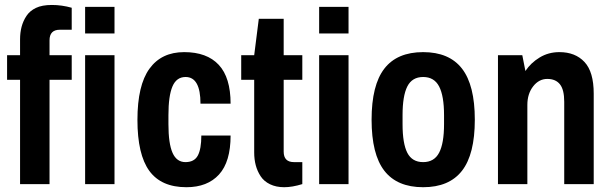

<svg xmlns="http://www.w3.org/2000/svg" viewBox="-20 -746 2480 778"><path d="M270.6 -714.6V-625.5H222.4Q180.7 -625.5 180.7 -582.5V-522.2H270.6V-422.7H180.7V0H61.3V-422.7H8.7V-522.2H61.3V-586.4Q61.3 -613.8 67.5 -637.5Q73.8 -661.2 87.3 -681.6Q100.8 -702 125.5 -713.9Q150.3 -725.9 190.3 -725.9Q230.2 -725.9 270.6 -714.6ZM324.9 -718.1H444V-610.3H324.9ZM324.9 -522.2H444V0H324.9Z M914.4 -325.8H792.4Q792.4 -434 732 -434Q695 -434 678.8 -395.7Q662.5 -357.5 662.5 -279.3V-242.8Q662.5 -164.2 679.2 -126.6Q695.9 -89.1 731.5 -89.1Q767.2 -89.1 781.5 -115.6Q795.8 -142.1 795.8 -196.8H914.4Q914.4 -90.4 867.5 -38.9Q820.6 12.6 735.4 12.6Q633.4 12.6 585.1 -53.6Q536.9 -119.9 536.9 -260.2Q536.9 -400.5 585.6 -467.6Q634.2 -534.8 726.3 -534.8Q818.4 -534.8 866.4 -483.3Q914.4 -431.8 914.4 -325.8Z M1205 -422.7H1129.5V-131.6Q1129.5 -89.1 1171.2 -89.1H1205V0Q1164.2 12.6 1131.6 12.6Q1099 12.6 1074.3 0.7Q1049.5 -11.3 1036.1 -31.9Q1022.6 -52.6 1016.3 -76.5Q1010 -100.3 1010 -128.1V-422.7H957.4V-522.2H1010L1028.7 -669.9H1129.5V-522.2H1205Z M1273.2 -718.1H1392.3V-610.3H1273.2ZM1273.2 -522.2H1392.3V0H1273.2Z M1537.4 -467.9Q1589.1 -534.8 1694.6 -534.8Q1800.2 -534.8 1852.1 -467.9Q1904 -401 1904 -260.9Q1904 -120.8 1852.1 -54.1Q1800.2 12.6 1694.6 12.6Q1589.1 12.6 1537.4 -54.1Q1485.7 -120.8 1485.7 -260.9Q1485.7 -401 1537.4 -467.9ZM1611.2 -279.3V-242.8Q1611.2 -164.6 1630.5 -126.8Q1649.9 -89.1 1694.6 -89.1Q1739.4 -89.1 1759.3 -127.1Q1779.3 -165.1 1779.3 -242.8V-279.3Q1779.3 -357.5 1759.3 -395.7Q1739.4 -434 1694.6 -434Q1649.9 -434 1630.5 -395.7Q1611.2 -357.5 1611.2 -279.3Z M2246.7 -534.8Q2311 -534.8 2348.4 -494.8Q2385.8 -454.8 2385.8 -366.6V0H2266.3V-333.6Q2266.3 -382.7 2248.9 -404.4Q2231.5 -426.2 2197.7 -426.2Q2163.8 -426.2 2140.3 -396Q2116.9 -365.8 2116.9 -321V0H1997.8V-522.2H2096.4L2109 -458.3Q2130.8 -491.3 2166.6 -513Q2202.4 -534.8 2246.7 -534.8Z"/></svg>

Font: Puralecka Narrow
Style: Bold
Weight: 700
Designer: Hector Gatti, Marcela Romero, Pablo Cosgaya and Nicolas Silva
Version: Version 1.004;PS 001.004;hotconv 1.0.70;makeotf.lib2.5.58329